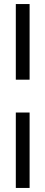

<svg xmlns="http://www.w3.org/2000/svg" viewBox="-20 -744 224 947"><path d="M58 -351V-724H126V-351ZM58 183V-189H126V183Z"/></svg>

Font: Archivo ExtraCondensed
Style: Regular
Weight: 400
Width: 2
Designer: Hector Gatti
Foundry: Omnibus-Type
Version: Version 2.001